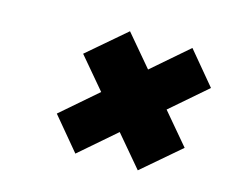

<svg xmlns="http://www.w3.org/2000/svg" viewBox="-69 -665 747 618"><g transform="rotate(15 304.5 -356.0)"><path d="M473 -356 561 -252 434 -143 346 -247 226 -143 135 -252 255 -356 167 -460 294 -569 382 -465 502 -569 593 -460Z"/></g></svg>

Font: Exo Black
Style: Italic
Weight: 900
Italic angle: -9°
Designer: Natanael Gama
Foundry: Natanael Gama
Version: Version 1.500; ttfautohint (v1.6)